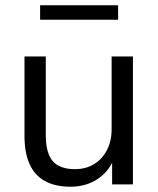

<svg xmlns="http://www.w3.org/2000/svg" viewBox="-20 -701 601 730"><path d="M248.4 8.9Q189.5 8.9 150.5 -12.8Q111.6 -34.5 92.4 -77.4Q73.1 -120.2 73.1 -184V-486.3H154.1V-185.2Q154.1 -142.2 165.6 -113.6Q177.1 -85.1 201.9 -71.4Q226.6 -57.8 264.1 -57.8Q305.8 -57.8 337.2 -76.7Q368.5 -95.7 386.4 -130Q404.4 -164.3 404.4 -210.3V-486.3H485.4V0H406.3V-112.1H419.3Q399.3 -53.3 353.9 -22.2Q308.5 8.9 248.4 8.9ZM132.5 -626V-680.9H429V-626Z"/></svg>

Font: Nunito Sans 12pt ExtraLight
Style: Regular
Weight: 200
Version: Version 3.101;gftools[0.9.27]